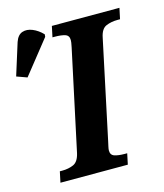

<svg xmlns="http://www.w3.org/2000/svg" viewBox="-202 -809 764 892"><g transform="rotate(-15 180.0 -363.0)"><path d="M-22 0 -11 -52H1Q31 -52 55 -62.5Q79 -73 88 -113L191 -594Q194 -607 195 -615.5Q196 -624 196 -628Q196 -650 177.5 -656Q159 -662 129 -662H117L128 -714H453L442 -662H430Q399 -662 374.5 -651.5Q350 -641 342 -600L242 -129Q239 -115 236.5 -104Q234 -93 234 -86Q234 -64 253 -58Q272 -52 301 -52H313L302 0ZM-43 -512 -93 -530 -45 -683Q-34 -715 -11.5 -722.5Q11 -730 37.5 -719Q64 -708 86 -685L85 -673Z"/></g></svg>

Font: Noto Serif SemiCondensed
Style: Bold Italic
Weight: 700
Width: 4
Italic angle: -12°
Designer: Monotype Design Team
Foundry: Monotype Imaging Inc.
Version: Version 2.014